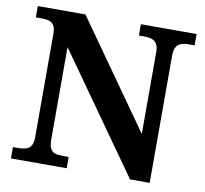

<svg xmlns="http://www.w3.org/2000/svg" viewBox="-79 -800 946 886"><g transform="rotate(10 394.0 -357.0)"><path d="M28 0V-53H53Q73 -53 88.5 -57.5Q104 -62 112.5 -76Q121 -90 121 -118V-600Q121 -627 112.5 -640Q104 -653 89.5 -657Q75 -661 58 -661H28V-714H251L603 -216V-600Q603 -625 594.5 -638Q586 -651 572 -656Q558 -661 541 -661H511V-714H772V-661H741Q723 -661 708.5 -655.5Q694 -650 686 -636Q678 -622 678 -596V0H586L196 -551V-118Q196 -90 203.5 -76Q211 -62 225 -57.5Q239 -53 259 -53H289V0Z"/></g></svg>

Font: Noto Serif Khmer
Style: Bold
Weight: 700
Version: Version 2.003